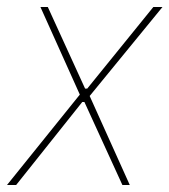

<svg xmlns="http://www.w3.org/2000/svg" viewBox="-31 -526 482 546"><path d="M-11 0 196 -257 84 -506H105L211 -274H217L405 -506H431L224 -253L338 0H317L209 -236H203L15 0Z"/></svg>

Font: IBM Plex Sans Condensed Thin
Style: Italic
Weight: 100
Width: 3
Italic angle: -11°
Designer: Mike Abbink, Paul van der Laan, Pieter van Rosmalen
Foundry: Bold Monday
Version: Version 1.3